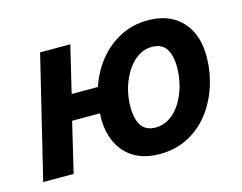

<svg xmlns="http://www.w3.org/2000/svg" viewBox="-81 -661 1006 798"><g transform="rotate(-15 421.5 -262.0)"><path d="M517 13Q452 13 408 -13Q364 -39 341 -85.5Q318 -132 318 -194Q318 -200 318.5 -205.5Q319 -211 319 -215H199L148 0H17L144 -524H274L226 -323H339Q359 -384 398 -432.5Q437 -481 491 -509Q545 -537 610 -537Q674 -537 718 -511Q762 -485 785 -439Q808 -393 808 -330Q808 -263 787.5 -201Q767 -139 729.5 -91Q692 -43 638 -15Q584 13 517 13ZM528 -98Q555 -98 578 -110Q601 -122 619.5 -143.5Q638 -165 651 -193Q664 -221 671 -252.5Q678 -284 678 -317Q678 -369 659 -397.5Q640 -426 598 -426Q572 -426 549 -414Q526 -402 507.5 -380.5Q489 -359 475.5 -331Q462 -303 455 -271.5Q448 -240 448 -207Q448 -155 467 -126.5Q486 -98 528 -98Z"/></g></svg>

Font: Ubuntu Sans
Style: Bold Italic
Weight: 700
Italic angle: -13.5°
Designer: Dalton Maag Ltd
Foundry: Dalton Maag Ltd
Version: Version 1.006